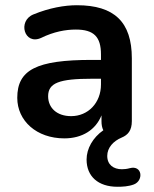

<svg xmlns="http://www.w3.org/2000/svg" viewBox="-20 -519 587 734"><path d="M429 195C448 195 471 194 492 186C530 171 524 111 476 124C465 127 455 128 446 128C414 128 390 111 390 77C390 45 414 20 445 7C469 -3 484 -20 484 -56V-296C484 -435 417 -499 274 -499C227 -499 169 -489 108 -464C46 -439 73 -345 137 -374C186 -398 231 -406 270 -406C339 -406 366 -378 366 -311V-290H331C119 -290 46 -252 46 -145C46 -57 120 10 226 10C295 10 346 -23 368 -78V-56C368 -42 370 -31 375 -21C335 7 311 49 311 91C311 155 355 195 429 195ZM164 -151C164 -202 206 -218 332 -218H366V-196C366 -126 317 -75 252 -75C197 -75 164 -107 164 -151Z"/></svg>

Font: SN Pro SemiBold
Style: Regular
Weight: 600
Designer: Tobias Whetton
Foundry: Supernotes
Version: Version 1.003;Glyphs 3.3 (3324)